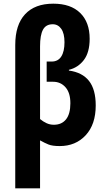

<svg xmlns="http://www.w3.org/2000/svg" viewBox="-20 -785 580 1045"><path d="M63 240V-540Q63 -650 116.5 -707.5Q170 -765 270 -765Q365 -765 416.5 -714.5Q468 -664 468 -574Q468 -500 436.5 -458.5Q405 -417 355 -405V-401Q428 -391 464.5 -344.5Q501 -298 501 -211Q501 -108 446.5 -49Q392 10 305 10Q265 10 244 1.5Q223 -7 198 -21V240ZM273 -106Q316 -106 339.5 -135.5Q363 -165 363 -223Q363 -280 336.5 -310Q310 -340 269 -340H234V-450H261Q296 -450 313.5 -477.5Q331 -505 331 -555Q331 -603 313.5 -628Q296 -653 267 -653Q230 -653 214 -623.5Q198 -594 198 -533V-137Q215 -123 233.5 -114.5Q252 -106 273 -106Z"/></svg>

Font: Noto Sans Condensed
Style: Bold
Weight: 700
Width: 3
Designer: Monotype Design Team
Foundry: Monotype Imaging Inc.
Version: Version 2.013; ttfautohint (v1.8.4.7-5d5b)